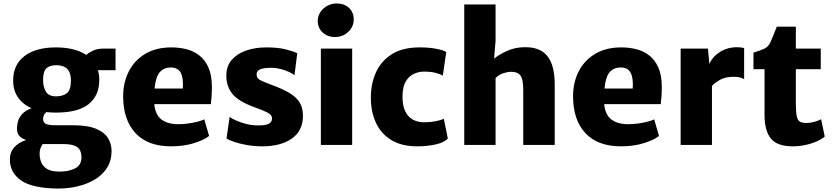

<svg xmlns="http://www.w3.org/2000/svg" viewBox="-20 -838 4812 1110"><path d="M303 -187Q274 -187 248 -190Q237.5 -181.5 233.2 -170.5Q229 -159.5 229 -150Q229 -130 244.8 -122Q260.5 -114 300 -114H401Q487.5 -114 536.2 -93.2Q585 -72.5 605 -38.5Q625 -4.5 625 35Q625 90.5 599.2 131.5Q573.5 172.5 529.2 199.2Q485 226 429.2 239.2Q373.5 252.5 314 252Q166.5 250.5 101.8 205.2Q37 160 37 83Q37 4 131.5 -29Q104 -37.5 90.8 -53.5Q77.5 -69.5 78 -98Q78.5 -117 84.5 -138Q90.5 -159 108.2 -178.8Q126 -198.5 162 -212.5Q112 -234.5 84 -275Q56 -315.5 56 -373Q56 -464 121.8 -514Q187.5 -564 303 -564Q413 -564 478.5 -520.5Q492.5 -533 517.5 -545Q542.5 -557 576 -557H648V-432H546Q554 -406 554 -376Q554 -285.5 492.8 -236.2Q431.5 -187 303 -187ZM304 -281Q342.5 -281 366.2 -299Q390 -317 390 -374Q390 -461 306 -461Q267 -461 248 -442.8Q229 -424.5 229 -375Q229 -336 245.2 -308.5Q261.5 -281 304 -281ZM209 51Q209 76 218.2 99.8Q227.5 123.5 252.2 138.8Q277 154 324 154Q379 154 415 135Q451 116 451 72Q451 50.5 443.5 33Q436 15.5 413.2 5.2Q390.5 -5 345 -5H226.5Q219.5 5 214.2 18.8Q209 32.5 209 51Z M969 8Q834 8 763 -68.8Q692 -145.5 692 -281Q692 -362 725 -426Q758 -490 820.2 -527Q882.5 -564 971 -564Q1015.5 -564 1057 -553.8Q1098.5 -543.5 1131.5 -518.2Q1164.5 -493 1184.5 -449Q1204.5 -405 1205 -338Q1205 -308 1203.2 -281Q1201.5 -254 1199 -236H872Q878 -173.5 914 -146.8Q950 -120 1011 -120Q1038 -120 1067.5 -124Q1097 -128 1122.2 -134.5Q1147.5 -141 1161 -148L1189 -52Q1161.5 -29.5 1102.5 -10.8Q1043.5 8 969 8ZM967 -448Q928.5 -448 904.5 -421.8Q880.5 -395.5 873.5 -326H1037Q1041 -387 1024.8 -417.5Q1008.5 -448 967 -448Z M1289.5 -37 1307.5 -162Q1315.5 -155 1340.8 -143.2Q1366 -131.5 1400.5 -122.2Q1435 -113 1471.5 -113Q1515 -112.5 1533.8 -122.2Q1552.5 -132 1552.5 -153Q1552.5 -175 1523 -189Q1493.5 -203 1451.5 -218Q1360 -251 1324 -294.8Q1288 -338.5 1288.5 -402Q1288.5 -456 1319.8 -492Q1351 -528 1403.5 -546Q1456 -564 1519.5 -564Q1588 -564 1634 -552.2Q1680 -540.5 1698.5 -530L1682.5 -403Q1672.5 -412 1651 -422Q1629.5 -432 1602.5 -439Q1575.5 -446 1548.5 -446Q1502 -446 1482.8 -436.5Q1463.5 -427 1463.5 -408Q1463.5 -385.5 1484 -375Q1504.5 -364.5 1548.5 -348Q1614.5 -324 1654.8 -299.5Q1695 -275 1713.2 -244Q1731.5 -213 1731.5 -169Q1731.5 -82 1667.2 -37Q1603 8 1496.5 8Q1450.5 8 1409 0.8Q1367.5 -6.5 1336.2 -17Q1305 -27.5 1289.5 -37Z M1835 0V-557H2016V0ZM1917 -624Q1873.5 -624 1845.2 -650.2Q1817 -676.5 1817 -717Q1817 -744.5 1832 -767.5Q1847 -790.5 1871.8 -804.2Q1896.5 -818 1926 -818Q1970.5 -818 1997.8 -792.2Q2025 -766.5 2025 -725Q2025 -684 1993.5 -654Q1962 -624 1917 -624Z M2124 -273Q2124 -354.5 2154 -420.5Q2184 -486.5 2246.2 -525.2Q2308.5 -564 2406 -564Q2462.5 -564 2504.5 -555.5Q2546.5 -547 2560 -537L2540 -401Q2523.5 -410 2497.2 -417Q2471 -424 2431 -424Q2402 -424 2373.8 -411.5Q2345.5 -399 2326.8 -368.8Q2308 -338.5 2307 -286Q2306 -228.5 2322.8 -194.5Q2339.5 -160.5 2368.2 -145.8Q2397 -131 2432 -131Q2467.5 -131 2497.8 -137Q2528 -143 2546 -151L2569 -37Q2546 -13 2496.5 -2.5Q2447 8 2393 8Q2301 8 2241.5 -28.8Q2182 -65.5 2153 -129Q2124 -192.5 2124 -273Z M2664 0V-812H2845V-603L2836.5 -499Q2864 -522 2910.5 -543.2Q2957 -564.5 3010 -565Q3101 -567.5 3144 -514.2Q3187 -461 3187 -349V0H3005V-318Q3005 -382 2987.5 -403Q2970 -424 2934 -423Q2917 -423 2891.2 -415.2Q2865.5 -407.5 2845 -387V0Z M3570 8Q3435 8 3364 -68.8Q3293 -145.5 3293 -281Q3293 -362 3326 -426Q3359 -490 3421.2 -527Q3483.5 -564 3572 -564Q3616.5 -564 3658 -553.8Q3699.5 -543.5 3732.5 -518.2Q3765.5 -493 3785.5 -449Q3805.5 -405 3806 -338Q3806 -308 3804.2 -281Q3802.5 -254 3800 -236H3473Q3479 -173.5 3515 -146.8Q3551 -120 3612 -120Q3639 -120 3668.5 -124Q3698 -128 3723.2 -134.5Q3748.5 -141 3762 -148L3790 -52Q3762.5 -29.5 3703.5 -10.8Q3644.5 8 3570 8ZM3568 -448Q3529.5 -448 3505.5 -421.8Q3481.5 -395.5 3474.5 -326H3638Q3642 -387 3625.8 -417.5Q3609.5 -448 3568 -448Z M3915 0V-557H4073L4081 -467.5Q4098.5 -510 4142 -537.5Q4185.5 -565 4241 -565Q4253 -565 4265 -563.5Q4277 -562 4282 -559V-380Q4275.5 -384.5 4261.5 -389.2Q4247.5 -394 4222 -394Q4172 -394 4142 -376.2Q4112 -358.5 4096 -341V0Z M4563 8Q4473 8 4436.5 -37.2Q4400 -82.5 4400 -173V-438H4336V-534Q4373 -544.5 4397 -555.8Q4421 -567 4432 -590Q4440.5 -607.5 4451 -634.2Q4461.5 -661 4471 -684H4581V-557H4725V-438H4581V-240Q4581 -188 4586.8 -164Q4592.5 -140 4606.5 -133.5Q4620.5 -127 4645 -127Q4664 -127 4689.2 -134Q4714.5 -141 4727 -149L4748 -49Q4735 -36 4706.8 -22.8Q4678.5 -9.5 4641 -0.8Q4603.5 8 4563 8Z"/></svg>

Font: Merriweather Sans Black
Style: Regular
Weight: 900
Designer: Eben Sorkin
Foundry: Eben Sorkin
Version: Version 1.008; ttfautohint (v1.7.19-72a1) -l 8 -r 50 -G 200 